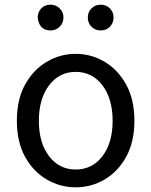

<svg xmlns="http://www.w3.org/2000/svg" viewBox="-20 -787 646 820"><path d="M303 13Q237 13 179.5 -20.5Q122 -54 87 -117.5Q52 -181 52 -271Q52 -362 87 -425.5Q122 -489 179.5 -523Q237 -557 303 -557Q370 -557 427 -523Q484 -489 519 -425.5Q554 -362 554 -271Q554 -181 519 -117.5Q484 -54 427 -20.5Q370 13 303 13ZM303 -63Q374 -63 417.5 -120Q461 -177 461 -271Q461 -365 417.5 -422.5Q374 -480 303 -480Q233 -480 189.5 -422.5Q146 -365 146 -271Q146 -177 189.5 -120Q233 -63 303 -63ZM196 -657Q147 -657 141 -712Q141 -735 156 -751Q171 -767 196 -767Q219 -767 235 -751Q251 -735 251 -712Q251 -689 235 -673Q219 -657 196 -657ZM410 -657Q386 -657 370.5 -673Q355 -689 355 -712Q355 -735 370.5 -751Q386 -767 410 -767Q434 -767 449.5 -751Q465 -735 465 -712Q465 -689 449.5 -673Q434 -657 410 -657Z"/></svg>

Font: Gothic Nguyen
Style: Regular
Weight: 400
Designer: MORI Takayuki
Version: Version 1.220;July 21, 2023;FontCreator 14.0.0.2814 64-bit